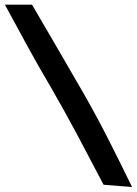

<svg xmlns="http://www.w3.org/2000/svg" viewBox="-40 -755 571 802"><path d="M511.7 26.4 392.6 16.6Q337.9 -87.9 283.2 -190.9Q228.5 -293.9 168.9 -396.5Q119.1 -480.5 73.2 -564.9Q27.3 -649.4 -19.5 -735.4H93.8Q149.4 -640.6 204.1 -546.4Q258.8 -452.1 313.5 -357.4Q367.2 -262.7 416 -166.5Q464.8 -70.3 511.7 26.4Z"/></svg>

Font: Slackey
Style: Regular
Weight: 400
Designer: Squid
Foundry: Font Diner, Inc DBA Sideshow
Version: Version 1.001